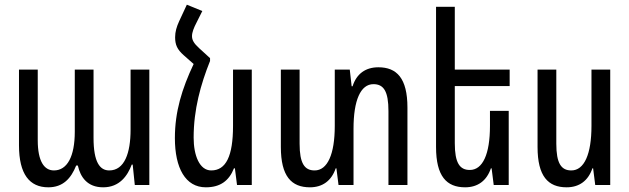

<svg xmlns="http://www.w3.org/2000/svg" viewBox="-20 -789 2685 819"><path d="M186 10C249 10 283 -28 305 -83H312C323 -33 353 10 420 10C490 10 524 -39 542 -87H546L555 0H617V-492H537V-236C537 -136 511 -62 446 -62C406 -62 379 -97 379 -201V-492H299V-227C299 -122 267 -62 210 -62C169 -62 141 -100 141 -191V-492H61V-169C61 -46 106 10 186 10Z M876 -541 830 -583C807 -604 799 -618 799 -635C799 -651 807 -671 818 -692L843 -742L777 -769L744 -698C733 -674 727 -653 727 -630C727 -598 736 -578 763 -554L806 -516C756 -410 726 -313 726 -200C726 -72 771 10 858 10C920 10 957 -18 978 -71H982L991 0H1054V-492H974V-252C974 -123 944 -62 881 -62C831 -62 806 -126 806 -202C806 -322 836 -429 876 -529Z M1594 -502C1540 -502 1501 -475 1484 -421H1480L1472 -492H1408V-252C1408 -131 1377 -62 1322 -62C1279 -62 1258 -92 1258 -176V-492H1178V-162C1178 -37 1223 10 1302 10C1356 10 1394 -18 1412 -71H1415L1424 0H1488V-240C1488 -361 1518 -430 1573 -430C1617 -430 1637 -399 1637 -315V0H1718V-330C1718 -456 1672 -502 1594 -502Z M2150 -316H2070V-252C2070 -131 2039 -64 1984 -64C1941 -64 1920 -94 1920 -178V-422H2154V-492H1920V-760H1840V-162C1840 -37 1885 10 1964 10C2018 10 2056 -18 2074 -71H2077L2086 0H2150Z M2583 -492H2503V-252C2503 -131 2472 -62 2417 -62C2374 -62 2353 -92 2353 -176V-492H2273V-162C2273 -37 2318 10 2397 10C2451 10 2489 -18 2507 -71H2510L2519 0H2583Z"/></svg>

Font: Noto Sans Armenian ExtraCondensed
Style: Regular
Weight: 400
Width: 2
Designer: Monotype Design Team
Foundry: Monotype Imaging Inc.
Version: Version 2.008